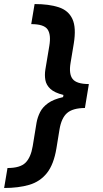

<svg xmlns="http://www.w3.org/2000/svg" viewBox="-36 -792 510 948"><path d="M-15.6 136.2 1 37.6Q63.5 37.6 89.8 11.5Q116.2 -14.6 125.5 -70.3L144.5 -186.5Q149.4 -213.4 161.9 -238.3Q174.3 -263.2 201.2 -282.5Q228 -301.8 275.4 -312.5L277.3 -323.2Q233.4 -334 212.9 -353Q192.4 -372.1 188 -396.7Q183.6 -421.4 188 -448.7L207.5 -565.4Q216.8 -620.6 199 -646.7Q181.2 -672.9 118.2 -672.9L134.8 -772Q205.6 -772 253.7 -756.3Q301.8 -740.7 321.5 -698.2Q341.3 -655.8 328.1 -575.7L312.5 -481.9Q303.2 -426.8 322.5 -402.1Q341.8 -377.4 401.4 -377H402.8L383.3 -258.8Q322.8 -258.3 294.9 -233.6Q267.1 -209 257.8 -152.8L242.7 -60.1Q229.5 20 195.6 62.5Q161.6 105 108.4 120.6Q55.2 136.2 -15.6 136.2Z"/></svg>

Font: Inter Semi Bold
Style: Italic
Weight: 600
Italic angle: -9.39999°
Designer: Rasmus Andersson
Foundry: rsms
Version: Version 4.000;git-3c8e0fc